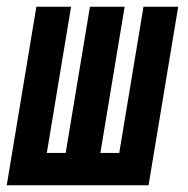

<svg xmlns="http://www.w3.org/2000/svg" viewBox="-37 -550 557 570"><path d="M-17 0 71 -530H174L102 -96H158L230 -530H333L261 -96H317L389 -530H492L404 0Z"/></svg>

Font: Iosevka Curly Oblique
Style: Bold
Weight: 700
Italic angle: -9°
Monospace: yes
Designer: Belleve Invis
Foundry: Belleve Invis
Version: Version 11.1.0; ttfautohint (v1.8.3)